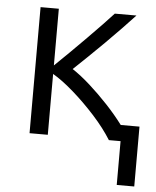

<svg xmlns="http://www.w3.org/2000/svg" viewBox="-51 -562 640 786"><g transform="rotate(5 269.0 -169.0)"><path d="M458 180V0H410Q380 -48 335.5 -97Q291 -146 244 -187Q197 -228 159 -250V0H84V-518H159V-285Q186 -311 219 -343.5Q252 -376 284.5 -409Q317 -442 344.5 -470.5Q372 -499 389 -518H478Q455 -493 424 -461Q393 -429 359 -395Q325 -361 293 -330.5Q261 -300 237 -277Q272 -254 310.5 -219.5Q349 -185 386 -145.5Q423 -106 453 -66H530V180Z"/></g></svg>

Font: Ubuntu Sans
Style: Regular
Weight: 400
Designer: Dalton Maag Ltd
Foundry: Dalton Maag Ltd
Version: Version 1.006; ttfautohint (v1.8.4.7-5d5b)